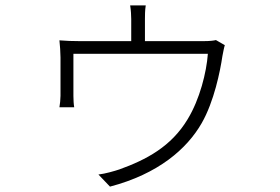

<svg xmlns="http://www.w3.org/2000/svg" viewBox="-20 -630 1040 714"><path d="M783 -481C775 -479 762 -477 734 -477H519V-559C519 -571 519 -592 522 -610H464C467 -592 468 -571 468 -559V-477H279C252 -477 222 -478 201 -480C203 -463 205 -433 205 -416V-274C205 -261 203 -242 201 -231H256C254 -241 253 -260 253 -273V-430H753C748 -361 723 -261 678 -187C617 -85 524 -36 424 0C406 6 372 16 346 19L389 64C568 17 675 -76 730 -172C776 -252 799 -366 807 -421C810 -436 813 -453 816 -462Z"/></svg>

Font: Source Han Sans SC Light
Style: Regular
Weight: 300
Designer: Ryoko NISHIZUKA (kana & ideographs); Paul D. Hunt (Latin, Greek & Cyrillic); Wenlong ZHANG (bopomofo); Sandoll Communica
Foundry: Adobe Systems Incorporated
Version: Version 1.004;PS 1.004;hotconv 1.0.82;makeotf.lib2.5.63406